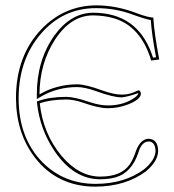

<svg xmlns="http://www.w3.org/2000/svg" viewBox="-20 -678 644 710"><path d="M350.1 -24.9Q428.2 -24.9 459.5 -69.8Q473.1 -89.8 482.9 -120.1Q499.5 -164.1 529.8 -165Q564 -163.1 564.9 -120.1Q564 -81.1 519 -43.9Q443.4 11.7 333 12.2Q191.9 12.2 108.4 -96.2Q39.6 -187 39.1 -314.9Q39.1 -472.2 134.3 -571.3Q218.3 -657.2 335 -658.2Q410.2 -658.2 484.9 -629.4Q524.9 -614.3 546.9 -612.8Q550.3 -555.2 568.8 -458L539.1 -454.1Q500.5 -582.5 398.4 -611.3Q364.3 -620.6 324.2 -621.1Q241.7 -621.1 182.6 -530.3Q126.5 -442.9 126 -329.1Q189 -365.7 265.1 -366.2Q296.4 -366.2 358.9 -343.3Q401.9 -328.1 430.2 -328.1Q453.1 -328.1 472.7 -335.9L492.2 -344.2Q500 -342.3 501 -332Q501 -310.1 452.6 -291.5Q416 -277.8 378.9 -277.8Q345.2 -277.8 288.1 -297.9Q252.4 -310.1 225.1 -310.1Q165 -309.6 127 -295.9Q139.2 -183.6 207.5 -101.6Q272 -25.4 350.1 -24.9ZM350.1 -15.1Q252 -15.1 181.2 -120.1Q127.9 -199.7 117.2 -294.9L116.2 -302.7L123.5 -305.2Q164.6 -319.8 225.1 -319.8Q254.9 -319.8 310.5 -300.8Q348.6 -288.1 378.9 -288.1Q438.5 -288.1 479.5 -317.9Q490.2 -326.7 491.2 -332L490.7 -333.5Q449.2 -319.3 430.2 -317.9Q398.4 -317.9 335.9 -340.8Q293 -356 265.1 -356Q194.8 -356 134.8 -322.8Q132.3 -321.3 130.9 -320.3L116.2 -311.5V-329.1Q116.2 -455.6 181.6 -547.4Q242.2 -630.4 324.2 -630.9Q486.8 -630.9 541.5 -477.5Q543.9 -470.7 545.9 -464.8L557.1 -466.3Q541 -550.8 537.6 -604Q520.5 -606 463.9 -626.5Q403.8 -647.9 335 -647.9Q212.4 -647.9 130.4 -552.2Q49.3 -457 48.8 -314.9Q48.8 -167 138.2 -76.7Q216.8 1.5 333 2Q441.4 1.5 512.7 -51.8Q554.2 -85.9 555.2 -120.1Q553.7 -154.3 529.8 -154.8Q505.9 -154.8 493.2 -119.1Q492.7 -117.7 492.7 -116.7Q467.8 -39.1 406.7 -22Q382.3 -15.1 350.1 -15.1Z"/></svg>

Font: Linux Biolinum Outline O
Style: Bold
Weight: 700
Designer: Philipp H. Poll
Foundry: Philipp H. Poll
Version: Version 0.9.2